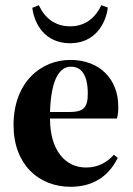

<svg xmlns="http://www.w3.org/2000/svg" viewBox="-20 -702 510 737"><path d="M252 -446C291 -446 317 -417 317 -342C317 -287 299 -272 244 -272H172C176 -403 211 -446 252 -446ZM251 15C330 15 394 -19 432 -96L417 -108C390 -78 356 -59 310 -59C230 -59 172 -126 172 -246V-247H429C433 -264 434 -273 434 -293C434 -397 364 -472 250 -472C137 -472 32 -386 32 -222C32 -70 129 15 251 15ZM104 -672C112 -609 153 -536 249 -536C344 -536 386 -610 394 -673L369 -682C346 -633 307 -601 249 -601C191 -601 152 -633 129 -682Z"/></svg>

Font: Source Serif 4 Display
Style: Bold
Weight: 700
Designer: Frank Grießhammer
Foundry: Adobe Systems Incorporated
Version: Version 4.004;hotconv 1.0.117;makeotfexe 2.5.65602